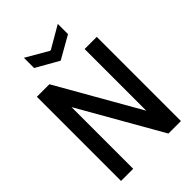

<svg xmlns="http://www.w3.org/2000/svg" viewBox="-264 -1022 1129 1129"><g transform="rotate(-45 300.0 -458.0)"><path d="M51 0V-700H155L448 -187V-700H549V0H445L152 -513V0ZM300 -751 159 -831V-916L297 -836H303L441 -916V-831Z"/></g></svg>

Font: DM Mono Medium
Style: Regular
Weight: 500
Designer: Colophon Foundry
Foundry: Colophon Foundry
Version: Version 1.000; ttfautohint (v1.8.2.53-6de2)